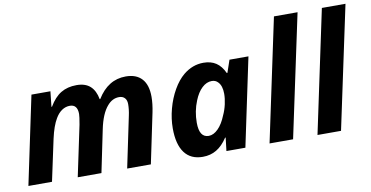

<svg xmlns="http://www.w3.org/2000/svg" viewBox="-74 -961 2268 1173"><g transform="rotate(-10 1060.0 -375.0)"><path d="M133.8 -546.4H251.5L241.2 -451.7H244.6Q276.9 -506.8 317.6 -531.2Q358.4 -555.7 414.6 -555.7Q468.8 -555.7 499.3 -528.1Q529.8 -500.5 539.6 -446.8H543Q576.7 -501.5 620.6 -528.6Q664.6 -555.7 719.7 -555.7Q785.2 -555.7 819.6 -517.8Q854 -480 854 -406.7Q854 -363.3 843.3 -311L778.3 0H631.3L697.3 -315.4Q705.6 -353 705.6 -386.7Q705.6 -411.6 692.9 -425Q680.2 -438.5 658.2 -438.5Q616.2 -438.5 585 -401.9Q545.4 -356.9 525.9 -261.7L471.7 0H324.7L391.1 -314.5Q399.9 -363.8 399.9 -379.4Q399.9 -438.5 352.5 -438.5Q326.2 -438.5 303.2 -423.1Q280.3 -407.7 263.2 -378.4Q237.3 -335.4 220.2 -257.8L165 0H18.6Z M948.2 -192.9Q948.2 -252.4 964.6 -314Q981 -375.5 1010.5 -427Q1040 -478.5 1077.1 -509.3Q1133.8 -555.7 1201.7 -555.7Q1248 -555.7 1279.8 -534.7Q1311.5 -513.7 1332 -469.2H1335.9L1362.3 -546.4H1480L1364.7 0H1247.1L1256.8 -82H1253.4Q1222.2 -34.7 1184.8 -12.5Q1147.5 9.8 1099.6 9.8Q1024.9 9.8 986.6 -42Q948.2 -93.8 948.2 -192.9ZM1264.2 -216.8Q1278.8 -247.6 1286.6 -282.5Q1294.4 -317.4 1294.4 -347.2Q1294.4 -397 1271 -420.9Q1256.3 -437 1232.9 -437Q1200.2 -437 1171.9 -410.4Q1143.6 -383.8 1124.5 -335.9Q1098.6 -272.9 1098.6 -201.7Q1098.6 -109.9 1157.2 -109.9Q1187.5 -109.9 1216.1 -138.7Q1244.6 -167.5 1264.2 -216.8Z M1675.8 -759.8H1822.3L1660.6 0H1514.6Z M1973.1 -759.8H2119.6L1958 0H1812Z"/></g></svg>

Font: Viking Open Sans
Style: Bold Italic
Weight: 700
Italic angle: -12°
Foundry: Ascender Corporation
Version: Version 2.000